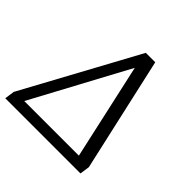

<svg xmlns="http://www.w3.org/2000/svg" viewBox="-196 -861 1022 1022"><g transform="rotate(45 315.0 -350.0)"><path d="M340 -700H411L556 -55L548 0H-18L-10 -56ZM475 -61 355 -602 64 -61Z"/></g></svg>

Font: Bitter Pro
Style: Italic
Weight: 400
Italic angle: -9°
Designer: Sol Matas, and Bitter project Authors
Foundry: Sol Matas
Version: Version 1.010